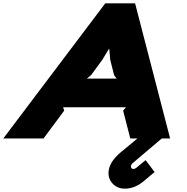

<svg xmlns="http://www.w3.org/2000/svg" viewBox="-74 -830 1124 1151"><path d="M446.8 -358.9H625L609.9 -379.9L586.9 -471.2L581.1 -537.1H579.1L539.1 -471.2L472.2 -379.9ZM735.8 -810.1 945.8 0H896L720.2 148.9Q714.4 153.3 710.9 164.1Q709.5 171.4 713.6 177.2Q717.8 183.1 724.1 183.1Q734.4 183.1 742.2 176.8L798.8 129.9L853 201.2Q798.3 247.6 784.2 258.8Q735.8 298.3 681.2 300.8Q630.4 303.2 599.6 268.8Q568.8 234.4 579.1 184.1Q589.4 133.8 650.9 82L750 0H707L664.1 -167L681.2 -187H304.2L311 -167L187 0H-54.2L557.1 -810.1Z"/></svg>

Font: Sinkin Sans 900 X Black Italic
Style: Regular
Weight: 950
Italic angle: -112°
Designer: Keith Bates
Foundry: K-Type
Version: Sinkin Sans (version 1.0)  by Keith Bates   •   © 2014   www